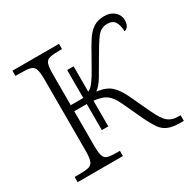

<svg xmlns="http://www.w3.org/2000/svg" viewBox="-126 -670 798 797"><g transform="rotate(-30 273.0 -271.0)"><path d="M28 0V-25H49Q80 -25 95.5 -29Q111 -33 116.5 -48.5Q122 -64 122 -99V-438Q122 -472 116.5 -487.5Q111 -503 95 -507Q79 -511 49 -511H25V-536H248V-511H237Q205 -511 189 -507Q173 -503 168 -487.5Q163 -472 163 -439V-291H223V-425H254V-303Q268 -309 283 -329.5Q298 -350 312.5 -376.5Q327 -403 340 -425Q360 -462 377 -488Q394 -514 415 -528Q436 -542 468 -542Q497 -542 515.5 -525.5Q534 -509 534 -485Q534 -451 510 -445Q509 -475 498.5 -491.5Q488 -508 462 -508Q431 -508 410.5 -479.5Q390 -451 364 -405Q339 -362 321 -331.5Q303 -301 283 -287Q328 -281 350 -261Q372 -241 390 -204L435 -108Q458 -58 477 -42.5Q496 -27 525 -27H537V0H521Q484 0 462 -9.5Q440 -19 426 -39.5Q412 -60 397 -91L350 -192Q334 -226 314 -241Q294 -256 254 -260V-137H223V-262H163V-98Q163 -64 168 -48.5Q173 -33 187.5 -29Q202 -25 230 -25H245V0Z"/></g></svg>

Font: Noto Serif SemiCondensed ExtraLight
Style: Regular
Weight: 200
Width: 4
Designer: Monotype Design Team
Foundry: Monotype Imaging Inc.
Version: Version 2.014